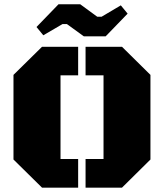

<svg xmlns="http://www.w3.org/2000/svg" viewBox="-20 -863 754 883"><path d="M258.3 -131.8H339.4V0H173.3L42 -129.4V-518.6L173.3 -647.9H339.4V-516.6H258.3ZM456.1 -516.6H373.5V-647.9H541L671.9 -518.6V-129.4L541 0H373.5V-131.8H456.1ZM447.3 -786.1 535.6 -838.4 566.9 -800.3 465.8 -695.8H365.7L287.6 -752.4H267.6L179.2 -700.7L147.9 -738.8L249 -843.3H349.1L427.2 -786.1Z"/></svg>

Font: Black Ops One [rus by aLiNcE]
Style: Regular
Weight: 400
Designer: James Grieshaber
Foundry: James Grieshaber
Version: Version 1.002;May 25, 2024;FontCreator 13.0.0.2680 64-bit